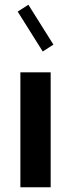

<svg xmlns="http://www.w3.org/2000/svg" viewBox="-20 -792 300 812"><path d="M205.9 -603.3 100 -772 54.8 -742.9 160.8 -574.2ZM66.2 -486.1V0H194.3V-486.1Z"/></svg>

Font: Estedad-VF-FD Black
Style: Regular
Weight: 900
Designer: Amin Abedi
Version: Version 4.000